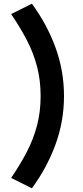

<svg xmlns="http://www.w3.org/2000/svg" viewBox="-20 -851 445 1035"><path d="M152 164 40 108Q88 38 124 -31Q160 -100 179.5 -174Q199 -248 199 -333Q199 -419 179.5 -493Q160 -567 124 -636Q88 -705 40 -775L152 -831Q234 -719 279.5 -594Q325 -469 325 -333Q325 -198 279.5 -73Q234 52 152 164Z"/></svg>

Font: Zen Kaku Gothic Antique Black
Style: Regular
Weight: 900
Designer: Yoshimichi Ohira
Foundry: Positype
Version: Version 1.001